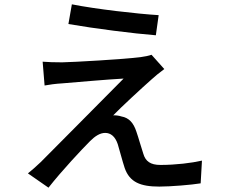

<svg xmlns="http://www.w3.org/2000/svg" viewBox="-20 -818 1040 887"><path d="M312 -798 296 -707C417 -686 597 -663 700 -655L713 -748C614 -754 422 -776 312 -798ZM739 -499 680 -565C670 -561 646 -556 629 -554C550 -544 320 -531 267 -530C233 -530 200 -531 177 -533L186 -423C208 -427 235 -431 269 -433C329 -438 476 -451 551 -455C455 -357 213 -115 168 -69C145 -47 124 -29 109 -17L204 49C266 -30 360 -130 396 -166C419 -189 442 -204 466 -204C491 -204 512 -188 524 -152C532 -126 546 -72 556 -42C579 24 629 44 716 44C768 44 865 36 907 29L913 -76C865 -65 792 -56 721 -56C675 -56 652 -73 642 -108C632 -137 620 -182 610 -210C597 -250 576 -274 541 -280C530 -284 512 -286 503 -285C534 -318 638 -414 680 -451C694 -464 717 -483 739 -499Z"/></svg>

Font: Noto Sans CJK SC Medium
Style: Regular
Weight: 500
Designer: Ryoko NISHIZUKA 西塚涼子 (kana, bopomofo & ideographs); Paul D. Hunt (Latin, Greek & Cyrillic); Sandoll Communications 산돌커뮤니
Foundry: Adobe
Version: Version 2.004;hotconv 1.0.118;makeotfexe 2.5.65603